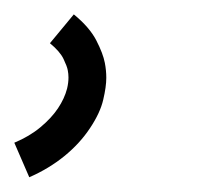

<svg xmlns="http://www.w3.org/2000/svg" viewBox="-44 -132 304 263"><path d="M-3.9 110.8 -24.4 63.5Q-3.4 54.7 11.5 42.2Q26.4 29.8 35.4 16.4Q44.4 2.9 47.9 -10.7Q49.8 -18.6 49.8 -25.9Q49.8 -30.8 48.8 -35.9Q47.9 -41 43 -51.3Q38.1 -61.5 24.4 -72.8L57.1 -112.3Q78.6 -94.7 87.9 -76.7Q97.2 -58.6 99.6 -45.9Q101.6 -35.6 101.6 -25.4Q101.6 -13.2 97.4 4.6Q93.3 22.5 79.3 43.5Q65.4 64.5 44.2 81.8Q22.9 99.1 -3.9 110.8Z"/></svg>

Font: Potro Sans Bangla
Style: Regular
Weight: 400
Designer: Jayed Ahsan Saad
Foundry: Codepotro
Version: Potro Sans Bangla;Version 0.996;CodepotroFonts;